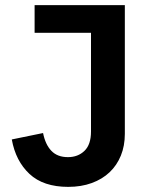

<svg xmlns="http://www.w3.org/2000/svg" viewBox="-20 -718 585 749"><path d="M467 -698V-196Q467 -149 451.5 -111Q436 -73 407.5 -46Q379 -19 338 -4Q297 11 246 11Q149 11 95 -39.5Q41 -90 26 -174L148 -199Q157 -154 180.5 -129.5Q204 -105 245 -105Q284 -105 309.5 -129.5Q335 -154 335 -205V-590H115V-698Z"/></svg>

Font: IBM Plex Sans Hebrew SmBld
Style: Regular
Weight: 600
Designer: Mike Abbink, Paul van der Laan, Pieter van Rosmalen, Yanek Iontef
Foundry: Bold Monday
Version: Version 1.3